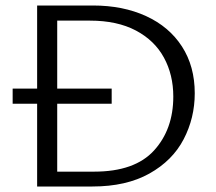

<svg xmlns="http://www.w3.org/2000/svg" viewBox="-20 -678 784 698"><path d="M115 -301H26V-356H115V-658H318Q427 -658 511 -619.5Q595 -581 641.5 -509Q688 -437 688 -339Q688 -249 647.5 -171.5Q607 -94 523 -47Q439 0 316 0H115ZM610 -327Q610 -406 576 -468.5Q542 -531 474 -567Q406 -603 307 -603H188V-356H386V-301H188V-54H322Q470 -54 540 -131Q610 -208 610 -327Z"/></svg>

Font: LXGW Bright TC
Style: Regular
Weight: 400
Designer: Christian Thalmann (Catharsis Fonts)
Foundry: LXGW / Christian Thalmann (Catharsis Fonts) / Fontworks Inc.
Version: Version 5.501